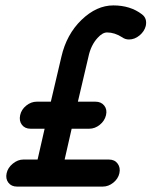

<svg xmlns="http://www.w3.org/2000/svg" viewBox="-20 -677 600 710"><path d="M207 -467Q226 -550 281.5 -603.5Q337 -657 399 -657Q462 -657 505 -624Q525 -609 519 -581Q514 -561 496 -546Q478 -531 457 -531Q443 -531 432 -539Q404 -557 376 -557Q359 -557 341 -537Q316 -510 307 -467L268 -301H333Q354 -301 365.5 -286.5Q377 -272 372 -251Q367 -230 349 -215.5Q331 -201 310 -201H245L219 -87H383Q404 -87 415 -72Q426 -57 421.5 -36.5Q417 -16 399 -1.5Q381 13 360 13H43Q22 13 11 -1.5Q0 -16 4.5 -36.5Q9 -57 27.5 -72Q46 -87 66 -87H119L145 -201H93Q72 -201 61 -215.5Q50 -230 54.5 -251Q59 -272 77 -286.5Q95 -301 116 -301H168Z"/></svg>

Font: Brass Mono
Style: Bold Italic
Weight: 700
Italic angle: -13°
Monospace: yes
Version: Version 1.000; ttfautohint (v1.8.3) -l 8 -r 50 -G 200 -x 14 